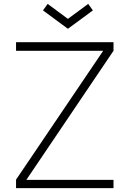

<svg xmlns="http://www.w3.org/2000/svg" viewBox="-20 -967 666 987"><path d="M225 -947 329 -870 433.5 -947 457.5 -913.5 329 -819 201 -913.5ZM563.5 -42.5V0H62.5V-43.5L510.5 -706H62.5V-750H563.5V-706L115.5 -42.5Z"/></svg>

Font: Russisch Sans ExtraLight
Style: Regular
Weight: 200
Width: 4
Designer: Michael Sharanda (font) & Cristiano Sobral (main changes)
Foundry: Michael Sharanda
Version: Version 2.00;September 8, 2020;FontCreator 13.0.0.2681 64-bi